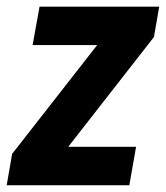

<svg xmlns="http://www.w3.org/2000/svg" viewBox="-33 -548 492 568"><path d="M369.6 -113.8 349.6 0H22.9L43.5 -113.8ZM422.4 -438.5 80.1 0H-13.2L2.9 -92.8L343.3 -528.3H438ZM391.6 -528.3 371.1 -414.6H63.5L84 -528.3Z"/></svg>

Font: Roboto Condensed
Style: Bold Italic
Weight: 700
Italic angle: -12°
Designer: Christian Robertson
Foundry: Google
Version: Version 3.0